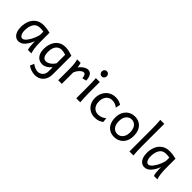

<svg xmlns="http://www.w3.org/2000/svg" viewBox="158 -1974 3397 3397"><g transform="rotate(45 1856.5 -275.5)"><path d="M407.7 -161.1V-200.2Q373.5 -110.4 320.6 -49.1Q267.6 12.2 197.8 12.2Q156.2 12.2 123 -12.5Q89.8 -37.1 70.6 -85.2Q51.3 -133.3 51.3 -200.2Q51.3 -281.7 80.1 -351.8Q108.9 -421.9 168.5 -464.8Q228 -507.8 314.9 -507.8Q397.9 -507.8 483.4 -485.8V-258.8Q483.4 -91.3 515.1 0H429.7Q419.9 -21 413.8 -72.3Q407.7 -123.5 407.7 -161.1ZM307.6 -429.7Q219.2 -429.7 180.4 -365Q141.6 -300.3 141.6 -200.2Q141.6 -163.1 151.1 -133.5Q160.6 -104 177 -87.4Q193.4 -70.8 212.4 -70.8Q252 -70.8 293.9 -125.5Q335.9 -180.2 364.5 -251.2Q393.1 -322.3 393.1 -358.9V-420.9Q376 -424.8 357.9 -427.2Q339.8 -429.7 307.6 -429.7Z M827.6 229.5Q782.2 229.5 735.8 213.9Q689.5 198.2 649.4 170.9L681.2 95.2Q758.8 151.4 822.8 151.4Q852.1 151.4 882.3 137.2Q912.6 123 933.6 90.3Q954.6 57.6 954.6 4.9V-95.2Q917.5 -48.3 872.6 -22.9Q827.6 2.4 786.1 2.4Q738.8 2.4 699.5 -19.8Q660.2 -42 636.5 -90.1Q612.8 -138.2 612.8 -212.4Q612.8 -291 640.1 -358.2Q667.5 -425.3 724.6 -466.6Q781.7 -507.8 866.7 -507.8Q906.7 -507.8 950.9 -497.8Q995.1 -487.8 1044.9 -471.2V-12.2Q1044.9 69.3 1014.4 123.8Q983.9 178.2 934.6 203.9Q885.3 229.5 827.6 229.5ZM852.1 -424.8Q801.3 -424.8 767.8 -398.2Q734.4 -371.6 718.8 -328.9Q703.1 -286.1 703.1 -236.8Q703.1 -151.9 727.8 -116.2Q752.4 -80.6 795.9 -80.6Q820.8 -80.6 849.9 -94Q878.9 -107.4 906.5 -132.8Q934.1 -158.2 954.6 -192.9V-405.3Q931.6 -414.1 903.1 -419.4Q874.5 -424.8 852.1 -424.8Z M1186.5 0V-300.3Q1186.5 -365.2 1179.2 -416.3Q1171.9 -467.3 1162.1 -498H1250Q1254.9 -484.4 1260.5 -455.3Q1266.1 -426.3 1269.5 -402.8Q1292.5 -435.5 1320.8 -459.2Q1349.1 -482.9 1377.2 -495.4Q1405.3 -507.8 1428.2 -507.8Q1485.4 -507.8 1512.9 -461.4Q1540.5 -415 1540.5 -344.2L1462.4 -327.1Q1462.4 -366.7 1448 -393.3Q1433.6 -419.9 1406.2 -419.9Q1386.2 -419.9 1359.9 -399.7Q1333.5 -379.4 1310.3 -347.4Q1287.1 -315.4 1276.9 -283.2V0Z M1728.5 -231.9Q1728.5 -178.2 1731.2 -107.2Q1733.9 -36.1 1738.3 0H1638.2V-258.8Q1638.2 -439 1630.9 -498H1728.5ZM1682.1 -722.7Q1709.5 -722.7 1727.5 -703.4Q1745.6 -684.1 1745.6 -656.7Q1745.6 -629.4 1727.5 -610.1Q1709.5 -590.8 1682.1 -590.8Q1655.3 -590.8 1638.2 -609.9Q1621.1 -628.9 1621.1 -656.7Q1621.1 -684.6 1638.2 -703.6Q1655.3 -722.7 1682.1 -722.7Z M2104.5 12.2Q2038.6 12.2 1984.6 -18.6Q1930.7 -49.3 1899.2 -106.4Q1867.7 -163.6 1867.7 -239.3Q1867.7 -313 1899.2 -374.5Q1930.7 -436 1988.3 -471.9Q2045.9 -507.8 2121.6 -507.8Q2207.5 -507.8 2268.1 -466.3L2251 -378.4Q2217.3 -403.3 2184.3 -415.3Q2151.4 -427.2 2114.3 -427.2Q2070.3 -427.2 2035.4 -405.3Q2000.5 -383.3 1980.5 -341.8Q1960.4 -300.3 1960.4 -244.1Q1960.4 -191.9 1979.2 -152.1Q1998 -112.3 2032.7 -90.3Q2067.4 -68.4 2114.3 -68.4Q2157.2 -68.4 2193.8 -83.3Q2230.5 -98.1 2263.2 -127L2272.9 -41.5Q2234.9 -13.2 2196.5 -0.5Q2158.2 12.2 2104.5 12.2Z M2602.5 -507.8Q2669.9 -507.8 2721.2 -477.3Q2772.5 -446.8 2801 -387.9Q2829.6 -329.1 2829.6 -246.6Q2829.6 -165.5 2797.9 -106.9Q2766.1 -48.3 2712.2 -18.1Q2658.2 12.2 2592.8 12.2Q2525.4 12.2 2474.1 -17.8Q2422.9 -47.9 2394.3 -106.2Q2365.7 -164.6 2365.7 -246.6Q2365.7 -327.6 2397.5 -387Q2429.2 -446.3 2483.2 -477.1Q2537.1 -507.8 2602.5 -507.8ZM2597.7 -65.9Q2637.2 -65.9 2669.4 -87.6Q2701.7 -109.4 2720.5 -150.4Q2739.3 -191.4 2739.3 -246.6Q2739.3 -302.7 2721.4 -344.2Q2703.6 -385.7 2671.6 -407.7Q2639.6 -429.7 2597.7 -429.7Q2558.1 -429.7 2525.6 -407.5Q2493.2 -385.3 2474.6 -343.8Q2456.1 -302.2 2456.1 -246.6Q2456.1 -190.4 2473.9 -149.7Q2491.7 -108.9 2523.7 -87.4Q2555.7 -65.9 2597.7 -65.9Z M3068.8 0H2968.8V-551.8Q2968.8 -694.8 2959 -781.2H3059.1V-231.9Q3059.1 -178.2 3061.8 -107.7Q3064.5 -37.1 3068.8 0Z M3559.6 -161.1V-200.2Q3525.4 -110.4 3472.4 -49.1Q3419.4 12.2 3349.6 12.2Q3308.1 12.2 3274.9 -12.5Q3241.7 -37.1 3222.4 -85.2Q3203.1 -133.3 3203.1 -200.2Q3203.1 -281.7 3231.9 -351.8Q3260.7 -421.9 3320.3 -464.8Q3379.9 -507.8 3466.8 -507.8Q3549.8 -507.8 3635.3 -485.8V-258.8Q3635.3 -91.3 3667 0H3581.5Q3571.8 -21 3565.7 -72.3Q3559.6 -123.5 3559.6 -161.1ZM3459.5 -429.7Q3371.1 -429.7 3332.3 -365Q3293.5 -300.3 3293.5 -200.2Q3293.5 -163.1 3303 -133.5Q3312.5 -104 3328.9 -87.4Q3345.2 -70.8 3364.3 -70.8Q3403.8 -70.8 3445.8 -125.5Q3487.8 -180.2 3516.4 -251.2Q3544.9 -322.3 3544.9 -358.9V-420.9Q3527.8 -424.8 3509.8 -427.2Q3491.7 -429.7 3459.5 -429.7Z"/></g></svg>

Font: Lesson One
Style: Regular
Weight: 400
Designer: But Ko, Victor Gaultney, Annie Olsen, Julie Remington, Don Collingsworth, Eric Hays, Becca Hirsbrunner
Version: Version 1.100